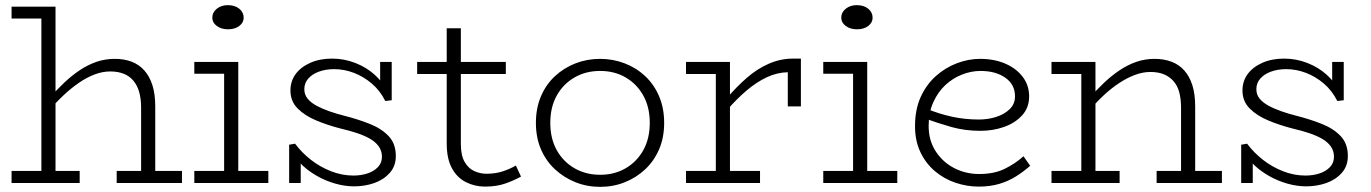

<svg xmlns="http://www.w3.org/2000/svg" viewBox="-20 -712 5334 747"><path d="M529 0V-293Q529 -328 521.5 -354Q514 -380 499 -398Q484 -416 461.5 -425Q439 -434 409 -434Q379 -434 348.5 -422.5Q318 -411 288 -390.5Q258 -370 228.5 -342.5Q199 -315 171 -282V-329Q200 -362 229.5 -390Q259 -418 290.5 -439Q322 -460 355.5 -471.5Q389 -483 427 -483Q463 -483 492 -472Q521 -461 541.5 -438Q562 -415 573 -380.5Q584 -346 584 -298V0ZM25 0V-47H290V0ZM434 0V-47H688V0ZM196 -686V0H141V-640H25V-686Z M852 -7V-471H907V-7ZM736 0V-47H1024V0ZM736 -425V-471H899V-425ZM867 -598Q841 -598 823.5 -611Q806 -624 806 -643Q806 -664 823.5 -678Q841 -692 866 -692Q894 -692 911 -678Q928 -664 928 -643Q928 -624 911 -611Q894 -598 867 -598Z M1358 13Q1322 13 1285 2.5Q1248 -8 1215 -26.5Q1182 -45 1157.5 -68Q1133 -91 1121 -116L1150 -101V0H1105V-149L1128 -153Q1154 -118 1190 -90Q1226 -62 1268.5 -45.5Q1311 -29 1355 -29Q1384 -29 1409 -37Q1434 -45 1450 -61.5Q1466 -78 1466 -102Q1466 -125 1453.5 -142.5Q1441 -160 1419 -172.5Q1397 -185 1368 -194.5Q1339 -204 1305 -212Q1254 -225 1210 -243.5Q1166 -262 1138 -290Q1110 -318 1110 -360Q1110 -396 1130 -423.5Q1150 -451 1187 -467.5Q1224 -484 1272 -484Q1319 -484 1362.5 -467Q1406 -450 1438 -421Q1470 -392 1486 -357L1459 -373V-471H1504V-322L1479 -319Q1459 -359 1427 -386.5Q1395 -414 1357 -428.5Q1319 -443 1280 -443Q1248 -443 1221.5 -433.5Q1195 -424 1179.5 -406.5Q1164 -389 1164 -365Q1164 -344 1176.5 -328.5Q1189 -313 1211 -301Q1233 -289 1261.5 -279Q1290 -269 1322 -261Q1373 -248 1418.5 -230Q1464 -212 1492 -182.5Q1520 -153 1520 -105Q1520 -66 1496.5 -39.5Q1473 -13 1436.5 0Q1400 13 1358 13Z M1867 14Q1827 14 1792.5 -3.5Q1758 -21 1738 -58Q1718 -95 1718 -154V-602H1773V-152Q1773 -107 1788 -81.5Q1803 -56 1826 -46Q1849 -36 1872 -36Q1907 -36 1935 -45Q1963 -54 1987 -68L2007 -25Q1980 -10 1946 2Q1912 14 1867 14ZM1603 -424V-471H1948V-424Z M2315 15Q2264 15 2219 -3Q2174 -21 2139 -53.5Q2104 -86 2084.5 -131.5Q2065 -177 2065 -234Q2065 -291 2084.5 -337Q2104 -383 2139 -415.5Q2174 -448 2219 -465.5Q2264 -483 2315 -483Q2365 -483 2410.5 -465.5Q2456 -448 2490.5 -415.5Q2525 -383 2544.5 -337Q2564 -291 2564 -234Q2564 -177 2544.5 -131.5Q2525 -86 2490.5 -53.5Q2456 -21 2411 -3Q2366 15 2315 15ZM2315 -32Q2371 -32 2414.5 -57.5Q2458 -83 2483 -128Q2508 -173 2508 -234Q2508 -295 2483 -340Q2458 -385 2414.5 -410.5Q2371 -436 2315 -436Q2259 -436 2215 -410.5Q2171 -385 2146 -340Q2121 -295 2121 -234Q2121 -173 2146 -128Q2171 -83 2215 -57.5Q2259 -32 2315 -32Z M2807 -282V-329Q2846 -375 2886.5 -410Q2927 -445 2972 -464.5Q3017 -484 3066 -484H3096V-298H3045V-431Q3003 -430 2963.5 -411.5Q2924 -393 2885.5 -360.5Q2847 -328 2807 -282ZM2649 0V-47H2937V0ZM2765 -7V-471H2820V-7ZM2649 -424V-471H2818V-424Z M3299 -7V-471H3354V-7ZM3183 0V-47H3471V0ZM3183 -425V-471H3346V-425ZM3314 -598Q3288 -598 3270.5 -611Q3253 -624 3253 -643Q3253 -664 3270.5 -678Q3288 -692 3313 -692Q3341 -692 3358 -678Q3375 -664 3375 -643Q3375 -624 3358 -611Q3341 -598 3314 -598Z M3788 14Q3742 14 3697.5 -1Q3653 -16 3617.5 -46Q3582 -76 3561 -120Q3540 -164 3540 -221Q3540 -286 3562 -334.5Q3584 -383 3621 -416Q3658 -449 3703 -466Q3748 -483 3793 -483Q3848 -483 3891 -464.5Q3934 -446 3959 -413Q3984 -380 3984 -337Q3984 -293 3956.5 -263Q3929 -233 3886 -218Q3843 -203 3795 -203Q3735 -203 3683 -217.5Q3631 -232 3583 -250L3582 -290Q3633 -269 3683.5 -258Q3734 -247 3788 -247Q3824 -247 3855.5 -257Q3887 -267 3908 -287Q3929 -307 3929 -337Q3929 -383 3891.5 -409.5Q3854 -436 3795 -436Q3759 -436 3723 -422Q3687 -408 3658 -381Q3629 -354 3611 -314Q3593 -274 3593 -222Q3593 -165 3621 -122.5Q3649 -80 3693.5 -57.5Q3738 -35 3789 -35Q3847 -35 3887.5 -54.5Q3928 -74 3962 -104L3988 -67Q3962 -44 3932.5 -25.5Q3903 -7 3867.5 3.5Q3832 14 3788 14Z M4575 0V-293Q4575 -327 4568 -353Q4561 -379 4545.5 -396.5Q4530 -414 4508 -423Q4486 -432 4456 -432Q4426 -432 4395.5 -420.5Q4365 -409 4334.5 -389Q4304 -369 4274.5 -341.5Q4245 -314 4217 -281V-329Q4246 -362 4275.5 -390Q4305 -418 4336.5 -439Q4368 -460 4401.5 -471.5Q4435 -483 4472 -483Q4508 -483 4537.5 -472Q4567 -461 4587.5 -438Q4608 -415 4619 -380.5Q4630 -346 4630 -298V0ZM4071 0V-47H4336V0ZM4187 0V-471H4242V0ZM4071 -424V-471H4235V-424ZM4480 0V-47H4734V0Z M5062 13Q5026 13 4989 2.5Q4952 -8 4919 -26.5Q4886 -45 4861.5 -68Q4837 -91 4825 -116L4854 -101V0H4809V-149L4832 -153Q4858 -118 4894 -90Q4930 -62 4972.5 -45.5Q5015 -29 5059 -29Q5088 -29 5113 -37Q5138 -45 5154 -61.5Q5170 -78 5170 -102Q5170 -125 5157.5 -142.5Q5145 -160 5123 -172.5Q5101 -185 5072 -194.5Q5043 -204 5009 -212Q4958 -225 4914 -243.5Q4870 -262 4842 -290Q4814 -318 4814 -360Q4814 -396 4834 -423.5Q4854 -451 4891 -467.5Q4928 -484 4976 -484Q5023 -484 5066.5 -467Q5110 -450 5142 -421Q5174 -392 5190 -357L5163 -373V-471H5208V-322L5183 -319Q5163 -359 5131 -386.5Q5099 -414 5061 -428.5Q5023 -443 4984 -443Q4952 -443 4925.5 -433.5Q4899 -424 4883.5 -406.5Q4868 -389 4868 -365Q4868 -344 4880.5 -328.5Q4893 -313 4915 -301Q4937 -289 4965.5 -279Q4994 -269 5026 -261Q5077 -248 5122.5 -230Q5168 -212 5196 -182.5Q5224 -153 5224 -105Q5224 -66 5200.5 -39.5Q5177 -13 5140.5 0Q5104 13 5062 13Z"/></svg>

Font: BioRhyme Light
Style: Regular
Weight: 300
Designer: Aoife Mooney
Foundry: Aoife Mooney Type
Version: Version 1.600;gftools[0.9.33]